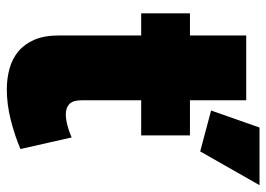

<svg xmlns="http://www.w3.org/2000/svg" viewBox="-129 -641 781 563"><g transform="rotate(90 261.5 -359.5)"><path d="M417 -29Q377 -12 331.5 -0.5Q286 11 242 11Q210 11 181 3Q152 -5 130.5 -23Q109 -41 96.5 -70Q84 -99 84 -142V-383H19V-526H84V-691H274V-526H377V-383H274V-209Q274 -183 285 -172.5Q296 -162 315 -162Q329 -162 347 -166.5Q365 -171 383 -179ZM424 -556 304 -588 354 -730H523Z"/></g></svg>

Font: Raleway
Style: Heavy
Weight: 900
Designer: Matt McInerney, Pablo Impallari, Rodrigo Fuenzalida
Foundry: Matt McInerney, Pablo Impallari, Rodrigo Fuenzalida
Version: Version 2.001; ttfautohint (v0.8) -G 200 -r 50